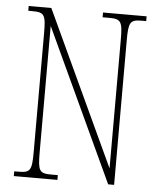

<svg xmlns="http://www.w3.org/2000/svg" viewBox="-52 -759 662 803"><g transform="rotate(5 279.5 -357.0)"><path d="M36 0H219V-20H191C141 -20 135 -31 135 -108V-639L432 0H457V-606C457 -683 463 -694 513 -694H531V-714H348V-694H376C426 -694 432 -683 432 -606V-67L131 -714H36V-694H54C104 -694 110 -683 110 -606V-108C110 -31 104 -20 54 -20H36Z"/></g></svg>

Font: Noto Serif Devanagari ExtraCondensed Thin
Style: Regular
Weight: 100
Width: 2
Designer: Universal Thirst, Indian Type Foundry and the Monotype Design Team
Foundry: Monotype Imaging Inc.
Version: Version 2.004